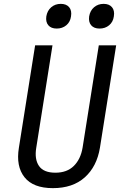

<svg xmlns="http://www.w3.org/2000/svg" viewBox="-20 -965 640 995"><path d="M254 10Q152 10 107 -46.5Q62 -103 78 -200L162 -730H252L168 -200Q158 -140 182 -105Q206 -70 267 -70Q327 -70 362.5 -105Q398 -140 408 -200L492 -730H582L498 -200Q482 -102 419.5 -46Q357 10 254 10ZM496 -817Q467 -817 452.5 -834Q438 -851 442 -880Q447 -910 467.5 -927.5Q488 -945 517 -945Q546 -945 560.5 -927.5Q575 -910 570 -880Q566 -851 545.5 -834Q525 -817 496 -817ZM274 -817Q245 -817 230.5 -834Q216 -851 220 -880Q225 -910 245.5 -927.5Q266 -945 295 -945Q324 -945 338.5 -927.5Q353 -910 348 -880Q344 -851 323.5 -834Q303 -817 274 -817Z"/></svg>

Font: NKDuy Mono
Style: Italic
Weight: 400
Italic angle: -9°
Monospace: yes
Designer: NKDuy
Foundry: NKDuy
Version: Version 2.251; ttfautohint (v1.8.4.7-5d5b)